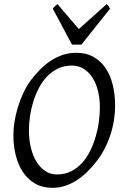

<svg xmlns="http://www.w3.org/2000/svg" viewBox="-20 -882 585 917"><path d="M457 -369.1Q457 -410.2 448.2 -446.5Q439.5 -482.9 422.4 -510Q405.3 -537.1 380.4 -553Q355.5 -568.8 323.2 -568.8Q286.1 -568.8 256.6 -554.4Q227.1 -540 204.1 -516.1Q181.2 -492.2 165 -460.4Q148.9 -428.7 138.4 -394.5Q127.9 -360.4 123 -325.4Q118.2 -290.5 118.2 -259.8Q118.2 -214.4 127.7 -175.5Q137.2 -136.7 154.8 -108.6Q172.4 -80.6 197 -64.7Q221.7 -48.8 252 -48.8Q289.6 -48.8 319.6 -64Q349.6 -79.1 372.3 -104.2Q395 -129.4 411.1 -162.4Q427.2 -195.3 437.5 -231Q447.8 -266.6 452.4 -302.5Q457 -338.4 457 -369.1ZM529.8 -377.9Q529.8 -343.3 524.2 -307.6Q518.6 -272 507.1 -237.3Q495.6 -202.6 478.8 -170.2Q461.9 -137.7 439.9 -109.9Q419.4 -83.5 396.2 -60.8Q373 -38.1 346.9 -21.2Q320.8 -4.4 291.7 5.4Q262.7 15.1 230 15.1Q183.1 15.1 148.2 -4.9Q113.3 -24.9 90.1 -59.3Q66.9 -93.8 55.4 -139.6Q43.9 -185.5 43.9 -236.8Q43.9 -267.6 49.6 -302Q55.2 -336.4 65.7 -370.8Q76.2 -405.3 91.3 -437.7Q106.4 -470.2 126 -497.1Q146.5 -524.4 170.2 -548.6Q193.8 -572.8 220.9 -590.8Q248 -608.9 278.8 -619.4Q309.6 -629.9 344.2 -629.9Q392.1 -629.9 427.2 -609.9Q462.4 -589.8 485.1 -555.4Q507.8 -521 518.8 -475.1Q529.8 -429.2 529.8 -377.9ZM368.7 -668.9H323.7L232.4 -840.3Q239.3 -849.6 243.2 -853Q247.1 -856.4 254.4 -862.3L356.4 -743.2L489.7 -862.3Q495.6 -856.9 498.3 -853.3Q501 -849.6 505.4 -840.3Z"/></svg>

Font: Gentium Basic
Style: Italic
Weight: 400
Italic angle: -8°
Designer: J. Victor Gaultney and Annie Olsen
Foundry: SIL International
Version: Version 1.102; 2013; Maintenance release